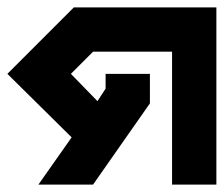

<svg xmlns="http://www.w3.org/2000/svg" viewBox="-46 -500 606 520"><path d="M154 -480H540V0H420V-360H206L146 -300L218 -226L240 -260V-300H360V-220L206 0H58L148 -128L-26 -300Z"/></svg>

Font: SOV_raksil
Style: bold
Weight: 700
Version: Version 1.00